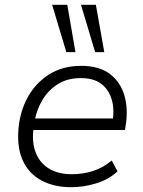

<svg xmlns="http://www.w3.org/2000/svg" viewBox="-20 -771 596 799"><path d="M277 8Q205 8 153.5 -19.5Q102 -47 77 -98.5Q52 -150 56 -222Q60 -298 92 -360Q124 -422 181.5 -459.5Q239 -497 318 -497Q393 -497 437.5 -463Q482 -429 498 -372.5Q514 -316 503 -249L500 -230H101L109 -278H470L448 -262Q457 -315 445 -356.5Q433 -398 401.5 -422Q370 -446 316 -446Q260 -446 220 -420.5Q180 -395 156 -354Q132 -313 124 -267L121 -247Q111 -186 127 -140.5Q143 -95 182 -70.5Q221 -46 279 -46Q324 -46 366 -59Q408 -72 445 -103L469 -58Q433 -24 380.5 -8Q328 8 277 8ZM376 -554 317 -751H379L414 -554ZM256 -554 197 -751H260L294 -554Z"/></svg>

Font: Nunito Sans 10pt Light
Style: Italic
Weight: 300
Italic angle: -9°
Designer: Vernon Adams
Foundry: Vernon Adams
Version: Version 3.101;gftools[0.9.27]